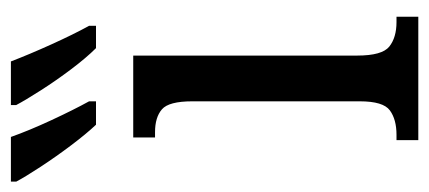

<svg xmlns="http://www.w3.org/2000/svg" viewBox="-304 -564 806 361"><g transform="rotate(-90 99.5 -383.0)"><path d="M17 0V-41H27Q56 -41 73 -53.5Q90 -66 90 -110V-425Q90 -469 75 -482Q60 -495 32 -495H22V-536H176V-115Q176 -68 193 -54.5Q210 -41 239 -41H249V0ZM190 -606Q172 -624 150.5 -652.5Q129 -681 110.5 -710Q92 -739 83 -756V-766H165Q178 -732 197 -690Q216 -648 232 -619V-606ZM46 -606Q29 -624 7.5 -652.5Q-14 -681 -33 -710Q-52 -739 -61 -756V-766H23Q35 -732 54.5 -690Q74 -648 90 -619V-606Z"/></g></svg>

Font: Noto Serif ExtraCondensed
Style: Regular
Weight: 400
Width: 2
Designer: Monotype Design Team
Foundry: Monotype Imaging Inc.
Version: Version 2.015